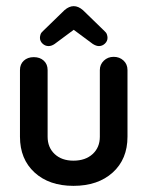

<svg xmlns="http://www.w3.org/2000/svg" viewBox="-20 -595 480 625"><path d="M305 -367Q305 -385 318 -397.5Q331 -410 350 -410Q369 -410 382 -398Q395 -386 395 -367V-150Q395 -77 347 -33.5Q299 10 219 10Q140 10 92.5 -33.5Q45 -77 45 -150V-367Q45 -386 57.5 -397.5Q70 -409 90 -409Q110 -409 122.5 -397.5Q135 -386 135 -367V-150Q135 -115 158 -93.5Q181 -72 219 -72Q258 -72 281.5 -93.5Q305 -115 305 -150ZM110 -472Q110 -477 112 -483Q114 -489 120 -494L190 -562Q205 -575 220 -575Q235 -575 250 -562L320 -494Q326 -489 328 -483Q330 -477 330 -472Q330 -461 321.5 -453Q313 -445 302 -445Q293 -445 282 -452L220 -498L158 -452Q148 -445 138 -445Q127 -445 118.5 -453Q110 -461 110 -472Z"/></svg>

Font: Dongle
Style: Bold
Weight: 700
Designer: Yanghee Ryu
Foundry: Yanghee Ryu
Version: Version 2.000